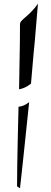

<svg xmlns="http://www.w3.org/2000/svg" viewBox="-20 -880 277 1047"><path d="M139 -323C121 -309 101 -299 81 -298C80 -253 73 9 73 136C74 136 89 147 89 147C89 147 116 -94 139 -323ZM84 -393C107 -397 128 -407 149 -424L164 -597C164 -597 169 -635 187 -860C138 -789 86 -772 89 -746C90 -738 88 -600 84 -393Z"/></svg>

Font: Quintessential
Style: Regular
Weight: 400
Designer: Astigmatic (AOETI)
Foundry: Astigmatic (AOETI)
Version: Version 1.000